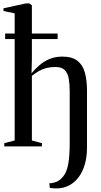

<svg xmlns="http://www.w3.org/2000/svg" viewBox="-22 -838 579 1099"><path d="M300 240.5Q293.5 240.5 286.5 240Q279.5 239.5 273.2 238.8Q267 238 263 237.5L260.5 211Q268.5 211.5 285.5 207.8Q302.5 204 315.5 195Q335 181 348.8 158.8Q362.5 136.5 369.8 93.5Q377 50.5 377 -24.5V-314.5Q377 -356.5 371.5 -388Q366 -419.5 348.5 -437Q331 -454.5 296 -454.5Q267 -454.5 244 -448.8Q221 -443 201 -431.5Q181 -420 160.5 -404V-34L218 -18.5V0H2.5V-18.5L62 -34V-761.5L-2 -775V-790.5L126 -818.5H146.5L160.5 -807.5V-500.5L158.5 -418.5Q177 -441 201.8 -463Q226.5 -485 259.5 -499.5Q292.5 -514 335 -514Q390.5 -514 421.2 -490Q452 -466 464 -422Q476 -378 476 -317V7Q476 60.5 463.2 103.8Q450.5 147 427.2 177.5Q404 208 371.8 224.2Q339.5 240.5 300 240.5ZM7.5 -614.5V-646H308V-614.5Z"/></svg>

Font: Merriweather 144pt
Style: Regular
Weight: 400
Version: Version 2.100